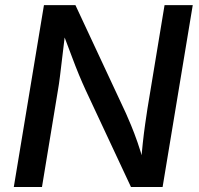

<svg xmlns="http://www.w3.org/2000/svg" viewBox="-20 -748 796 768"><path d="M35.2 0 155.8 -727.5H281.7L483.9 -294.4Q492.2 -275.9 504.4 -246.6Q516.6 -217.3 530 -179Q543.5 -140.6 555.7 -94.7H543.9Q546.9 -136.2 551.3 -176.8Q555.7 -217.3 560.8 -252.7Q565.9 -288.1 569.8 -313.5L638.2 -727.5H751L630.4 0H503.9L322.8 -387.2Q309.1 -417 295.9 -448.7Q282.7 -480.5 266.8 -523.2Q251 -565.9 227.1 -628.4H242.2Q235.4 -570.8 229.7 -524.4Q224.1 -478 220 -443.8Q215.8 -409.7 211.9 -388.2L147.9 0Z"/></svg>

Font: Inter Medium
Style: Italic
Weight: 500
Italic angle: -9.3988°
Designer: Rasmus Andersson
Foundry: rsms
Version: Version 4.001;git-66647c0bb